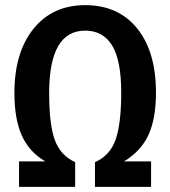

<svg xmlns="http://www.w3.org/2000/svg" viewBox="-20 -726 662 746"><path d="M311 -706Q440 -706 513 -615.5Q586 -525 586 -366Q586 -265 557 -202Q528 -139 462 -99H567V0H349V-96Q407 -121 429 -183Q451 -245 451 -366Q451 -492 415.5 -549.5Q380 -607 311 -607Q171 -607 171 -365Q171 -242 193 -182Q215 -122 272 -96V0H54V-99H156Q94 -135 65 -199Q36 -263 36 -365Q36 -522 110 -614Q184 -706 311 -706Z"/></svg>

Font: Fira Sans Condensed Medium
Style: Regular
Weight: 500
Width: 3
Designer: Carrois Corporate & Edenspiekermann AG
Foundry: Carrois Corporate GbR & Edenspiekermann AG
Version: Version 4.203;PS 004.203;hotconv 1.0.88;makeotf.lib2.5.64775